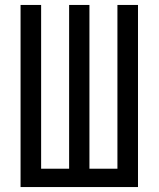

<svg xmlns="http://www.w3.org/2000/svg" viewBox="-20 -755 640 775"><path d="M63 0V-735H146V-74H259V-735H341V-74H454V-735H537V0Z"/></svg>

Font: Iosevka Fixed Extended
Style: Regular
Weight: 400
Width: 7
Monospace: yes
Designer: Belleve Invis
Foundry: Belleve Invis
Version: Version 24.1.1; ttfautohint (v1.8.4)